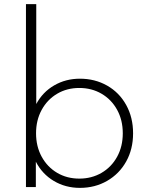

<svg xmlns="http://www.w3.org/2000/svg" viewBox="-20 -908 715 932"><path d="M368 -526Q441 -526 500 -492.5Q559 -459 592.5 -398.5Q626 -338 626 -261Q626 -184 592.5 -124Q559 -64 500 -30Q441 4 368 4Q298 4 241.5 -29.5Q185 -63 154 -123V0H106V-888H156V-403Q187 -461 243 -493.5Q299 -526 368 -526ZM365 -41Q425 -41 473 -69Q521 -97 548.5 -147Q576 -197 576 -261Q576 -325 548.5 -375Q521 -425 473 -453Q425 -481 365 -481Q305 -481 257.5 -453Q210 -425 182.5 -375Q155 -325 155 -261Q155 -197 182.5 -147Q210 -97 257.5 -69Q305 -41 365 -41Z"/></svg>

Font: Hilab Light
Style: Regular
Weight: 300
Designer: Cristianderson Lima
Foundry: Cristianderson
Version: Version 1.0